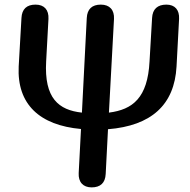

<svg xmlns="http://www.w3.org/2000/svg" viewBox="-20 -790 824 832"><path d="M377 22C415 22 436 3 438 -36L448 -230C635 -245 736 -335 745 -502L756 -708C758 -747 738 -770 701 -770C663 -770 641 -751 639 -712L628 -524C620 -366 555 -315 452 -302L474 -708C476 -747 455 -770 417 -770C379 -770 358 -751 356 -712L335 -302C234 -313 171 -364 180 -524L190 -708C192 -747 172 -770 134 -770C96 -770 75 -751 73 -712L61 -502C53 -338 152 -247 331 -231L321 -40C319 -1 340 22 377 22Z"/></svg>

Font: 寒蝉团圆体 Round
Style: Regular
Weight: 500
Designer: 寒蝉字型
Version: Version 2.700;Glyphs 3.1.1 (3135)